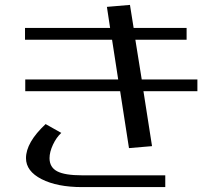

<svg xmlns="http://www.w3.org/2000/svg" viewBox="-20 -743 865 783"><path d="M315 -28Q244 -28 213 -44.5Q182 -61 182 -98Q182 -123 196 -153Q210 -183 230 -201L166 -237Q86 -162 86 -98Q86 -45 149.5 -12.5Q213 20 315 20H654V-28ZM532 -581H741V-629H525L510 -723L416 -715L429 -629H82V-581H437L462 -419H83V-371H470L506 -139L600 -147L565 -371H785V-419H558Z"/></svg>

Font: LXGW Marker Gothic
Style: Regular
Weight: 400
Version: Version 1.001